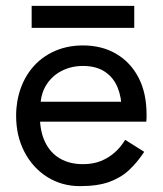

<svg xmlns="http://www.w3.org/2000/svg" viewBox="-20 -625 555 655"><path d="M96 -210H479L459 -278H96ZM395 -250V-230L479 -210Q480 -216 480 -222Q480 -228 480 -234Q480 -307 453 -359.5Q426 -412 377 -441Q328 -470 263 -470Q204 -470 156.5 -446Q109 -422 79 -379Q49 -336 39 -279Q37 -267 36 -255Q35 -243 35 -230Q35 -161 63.5 -106.5Q92 -52 141.5 -21Q191 10 253 10Q313 10 353 -4.5Q393 -19 421 -45.5Q449 -72 472 -107L407 -148Q392 -123 371 -104.5Q350 -86 323.5 -75.5Q297 -65 263 -65Q218 -65 185 -84Q152 -103 134 -140Q116 -177 116 -230L118 -260Q118 -303 137.5 -334.5Q157 -366 190 -383Q223 -400 263 -400Q308 -400 337.5 -380.5Q367 -361 381 -327Q395 -293 395 -250ZM88 -530H438V-605H88Z"/></svg>

Font: Jost* Book
Style: Regular
Weight: 400
Version: Version 3.000